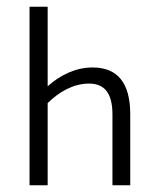

<svg xmlns="http://www.w3.org/2000/svg" viewBox="-20 -552 465 572"><path d="M122 -532H68V0H122V-245C156 -278 198 -303 245 -303C287 -303 315 -280 315 -211V0H368V-212C368 -304 331 -351 256 -351C206 -351 160 -329 122 -295Z"/></svg>

Font: Noto Sans UI Condensed Light
Style: Regular
Weight: 300
Width: 3
Designer: Monotype Design Team
Foundry: Monotype Imaging Inc.
Version: Version 1.901